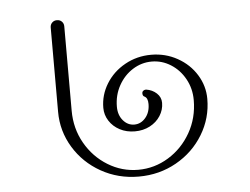

<svg xmlns="http://www.w3.org/2000/svg" viewBox="-51 -807 1102 846"><g transform="rotate(-5 500.0 -384.0)"><path d="M200 -340V-713Q200 -726 208.5 -734.5Q217 -743 230 -743Q243 -743 251.5 -734.5Q260 -726 260 -713V-340Q260 -261 297 -196Q334 -131 396 -93Q458 -55 530 -55Q602 -55 664 -93Q726 -131 763 -196Q800 -261 800 -340Q800 -391 776.5 -433.5Q753 -476 714 -500.5Q675 -525 630 -525Q585 -525 546 -500.5Q507 -476 483.5 -433.5Q460 -391 460 -340Q460 -303 480.5 -279Q501 -255 530 -255Q559 -255 579.5 -279Q600 -303 600 -340Q600 -367 585 -374Q577 -377 577 -389Q577 -396 582 -400Q587 -404 593 -404H595Q622 -400 641 -382.5Q660 -365 660 -340Q660 -309 643 -282.5Q626 -256 596.5 -240.5Q567 -225 530 -225Q493 -225 463.5 -240.5Q434 -256 417 -282.5Q400 -309 400 -340Q400 -397 430.5 -446.5Q461 -496 514 -525.5Q567 -555 630 -555Q693 -555 746 -525.5Q799 -496 829.5 -446.5Q860 -397 860 -340Q860 -255 816 -182.5Q772 -110 696.5 -67.5Q621 -25 530 -25Q439 -25 363.5 -67.5Q288 -110 244 -182.5Q200 -255 200 -340Z"/></g></svg>

Font: GL-CurulMinamoto Light
Style: Regular
Weight: 300
Designer: Eunice (kana); Ryoko NISHIZUKA 西塚涼子 (ideographs); Frank Grießhammer (Latin, Greek & Cyrillic); Wenlong ZHANG
Foundry: Gutenberg Labo; Adobe
Version: Version 1.002